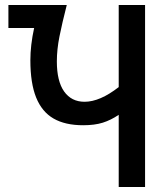

<svg xmlns="http://www.w3.org/2000/svg" viewBox="-20 -745 640 765"><path d="M101 -505Q101 -565 116 -633.5H13.5V-725H246Q227.5 -652.5 217 -600Q206.5 -547.5 206.5 -500.5Q206.5 -421.5 235.5 -380.5Q264.5 -339.5 317 -339.5Q378 -339.5 453 -398V-725H558V0H453V-287.5Q422 -266.5 389.5 -256.2Q357 -246 311.5 -246Q239.5 -246 193.2 -272.8Q147 -299.5 124 -356.5Q101 -413.5 101 -505Z"/></svg>

Font: JuliaMono
Style: Bold
Weight: 700
Monospace: yes
Designer: cormullion
Foundry: corm
Version: Version 0.055; ttfautohint (v1.8.4)